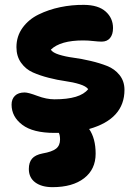

<svg xmlns="http://www.w3.org/2000/svg" viewBox="-20 -502 567 793"><path d="M205.1 46.9Q116.2 46.9 72 13.4Q27.8 -20 27.8 -69.8Q27.8 -92.8 41.7 -106.4Q55.7 -120.1 82 -120.1Q96.7 -120.1 134.3 -106Q171.9 -91.8 205.1 -91.8Q311.5 -91.8 344.2 -133.8Q335.4 -146 308.6 -154.3Q281.7 -162.6 249.5 -167Q217.3 -171.4 181.2 -180.7Q145 -189.9 115.7 -202.9Q86.4 -215.8 67.1 -242.7Q47.9 -269.5 47.9 -307.1Q47.9 -352.1 73 -387Q98.1 -421.9 139.4 -442.1Q180.7 -462.4 228.8 -472.4Q276.9 -482.4 327.1 -481.9Q386.2 -481.4 416.5 -454.3Q446.8 -427.2 446.8 -386.2Q446.8 -359.9 434.6 -345Q422.4 -330.1 399.9 -330.1Q386.7 -330.1 365.5 -332.5Q344.2 -335 323.2 -335Q229.5 -335 189.9 -296.9Q197.3 -284.7 223.6 -276.4Q250 -268.1 283.2 -263.7Q316.4 -259.3 354 -250.5Q391.6 -241.7 422.6 -229.5Q453.6 -217.3 473.9 -191.9Q494.1 -166.5 494.1 -130.9Q494.1 -10.7 348.1 30.8Q375 69.8 375 132.8Q375 197.3 327.4 234.1Q279.8 271 196.8 271Q152.3 271 125.7 251.5Q99.1 231.9 99.1 195.8Q99.1 168.9 112.3 153.3Q125.5 137.7 155.8 131.8Q194.8 125 211.4 112.1Q228 99.1 228 74.2Q228 56.6 223.1 46.9Z"/></svg>

Font: Shantell Sans Bouncy
Style: Bold
Weight: 700
Designer: Stephen Nixon, Anya Danilova, Shantell Martin
Foundry: Arrow Type
Version: Version 1.006;[9816181b4]